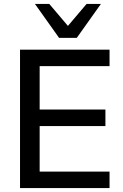

<svg xmlns="http://www.w3.org/2000/svg" viewBox="-20 -958 629 978"><path d="M82 0V-705H538V-621H182V-400H517V-316H182V-84H538V0ZM281 -765 158 -938H231L326 -826L421 -938H494L371 -765Z"/></svg>

Font: Nunito Sans 12pt ExtraLight 12pt SemiBold
Style: Regular
Weight: 600
Version: Version 3.101;gftools[0.9.27]